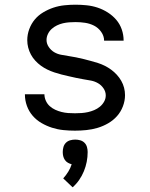

<svg xmlns="http://www.w3.org/2000/svg" viewBox="-20 -548 640 817"><path d="M299 8Q274 8 249.5 5.5Q225 3 201.5 -4.5Q178 -12 156.5 -24.5Q135 -37 119 -55.5Q103 -74 94.5 -97.5Q86 -121 86 -146Q86 -146 86 -146.5Q86 -147 86 -147H169Q169 -147 169 -147Q169 -147 169 -147Q169 -133 175 -119.5Q181 -106 191.5 -96.5Q202 -87 215 -81Q228 -75 242 -71.5Q256 -68 270 -67Q284 -66 299 -66Q313 -66 327 -67Q341 -68 354.5 -71Q368 -74 381 -79.5Q394 -85 405 -94Q416 -103 423 -115.5Q430 -128 430 -142Q430 -158 420.5 -172Q411 -186 397 -194Q383 -202 367.5 -205Q352 -208 336 -210.5Q320 -213 304.5 -216.5Q289 -220 273 -223.5Q257 -227 241.5 -231Q226 -235 211 -240Q196 -245 181.5 -252Q167 -259 154 -268.5Q141 -278 130 -290Q119 -302 111.5 -316Q104 -330 100 -345.5Q96 -361 96 -377Q96 -401 104.5 -424Q113 -447 128 -465Q143 -483 164 -495.5Q185 -508 207.5 -515.5Q230 -523 254 -525.5Q278 -528 301 -528Q325 -528 349 -525.5Q373 -523 395.5 -515.5Q418 -508 438.5 -495Q459 -482 474.5 -464Q490 -446 498 -423Q506 -400 506 -376Q506 -376 506 -375.5Q506 -375 506 -375H423Q423 -375 423 -375Q423 -375 423 -375Q423 -395 410.5 -412.5Q398 -430 380 -439Q362 -448 342 -451Q322 -454 301 -454Q288 -454 274.5 -453Q261 -452 248 -449Q235 -446 222.5 -440Q210 -434 200 -425Q190 -416 184 -403.5Q178 -391 178 -378Q178 -362 187.5 -348Q197 -334 210.5 -326Q224 -318 240 -315Q256 -312 272 -309.5Q288 -307 303.5 -304Q319 -301 334.5 -297Q350 -293 365.5 -289Q381 -285 396.5 -280Q412 -275 426 -268Q440 -261 453 -251.5Q466 -242 477 -230Q488 -218 496 -204Q504 -190 508 -174.5Q512 -159 512 -143Q512 -119 503 -95.5Q494 -72 478 -54Q462 -36 440.5 -23.5Q419 -11 395.5 -4Q372 3 347.5 5.5Q323 8 299 8ZM289 249 249 211Q261 198 270.5 182.5Q280 167 285 151Q277 149 269 144.5Q261 140 256 132.5Q251 125 249 116.5Q247 108 247 99Q247 88 250 77.5Q253 67 260.5 59.5Q268 52 278.5 49Q289 46 300 46Q311 46 321.5 49Q332 52 339.5 59.5Q347 67 350 77.5Q353 88 353 99Q353 120 349 140.5Q345 161 337 180.5Q329 200 317 217.5Q305 235 289 249Z"/></svg>

Font: Iosevka Custom Extended
Style: Regular
Weight: 400
Width: 7
Monospace: yes
Designer: Belleve Invis
Foundry: Belleve Invis
Version: Version 11.2.4; ttfautohint (v1.8.4)